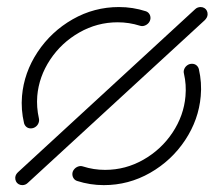

<svg xmlns="http://www.w3.org/2000/svg" viewBox="-20 -539 624 559"><path d="M24.4 -22.2Q24.8 -27 27 -30.9Q29.3 -34.8 32.6 -37.8L547.8 -511.9Q551.1 -515.2 555.4 -516.9Q559.6 -518.5 564.1 -518.5Q570 -518.5 575 -515.6Q580 -512.6 582.4 -507.4Q584.8 -502.2 584.4 -496.3Q584.1 -491.9 581.9 -487.8Q579.6 -483.7 576.3 -480.4L61.1 -6.7Q54.4 0 44.8 0Q38.9 0 33.9 -3Q28.9 -5.9 26.5 -11.1Q24.1 -16.3 24.4 -22.2ZM50 -180.4Q40.7 -220 44.1 -259.6Q50 -327.8 89.4 -387.4Q128.9 -447 191.5 -482.8Q254.1 -518.5 326.3 -518.5Q366.7 -518.5 404.4 -506.3Q411.1 -504.1 414.8 -498.3Q418.5 -492.6 418.1 -485.2Q417.4 -477.8 412.6 -472.2Q407.8 -466.7 400.9 -464.3Q394.1 -461.9 387.4 -464.1Q355.9 -474.1 322.6 -474.1Q263 -474.1 210.9 -444.4Q158.9 -414.8 126.1 -365.4Q93.3 -315.9 88.5 -259.6Q85.9 -227 93.3 -194.1Q94.8 -187 92 -180.4Q89.3 -173.7 83.1 -169.4Q77 -165.2 69.6 -165.2Q62.2 -165.2 57 -169.4Q51.9 -173.7 50 -180.4ZM204.4 -12.2Q197.8 -14.4 194.1 -20.2Q190.4 -25.9 190.7 -33.3Q191.1 -40.4 195.9 -46.1Q200.7 -51.9 207.8 -54.3Q214.8 -56.7 221.5 -54.4Q252.6 -44.4 285.9 -44.4Q345.6 -44.4 397.6 -74.1Q449.6 -103.7 482.4 -153.1Q515.2 -202.6 520 -258.9Q523 -292.6 515.6 -324.4Q513.7 -331.5 516.5 -338.1Q519.3 -344.8 525.4 -349.1Q531.5 -353.3 538.9 -353.3Q546.3 -353.3 551.7 -349.1Q557 -344.8 558.9 -338.1Q568.1 -298.1 564.4 -258.9Q558.5 -190.7 519.1 -131.1Q479.6 -71.5 417 -35.7Q354.4 0 282.2 0Q242.2 0 204.4 -12.2Z"/></svg>

Font: 26F Galaxy Sans Oblique
Style: Regular
Weight: 400
Italic angle: -5°
Designer: C₂₉H₂₅N₃O₅
Version: Version 1.200;FEAKit 1.0